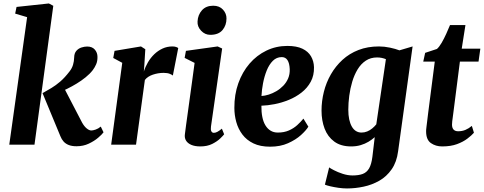

<svg xmlns="http://www.w3.org/2000/svg" viewBox="-20 -835 2792 1108"><path d="M33.5 0 136.5 -736 67.5 -756.5 75.5 -795 262 -815 287.5 -801.5 179 0ZM421.5 9Q395.5 9 377.2 2Q359 -5 347.2 -18Q335.5 -31 328.5 -49L225.5 -297.5Q252 -312.5 276.8 -327.2Q301.5 -342 327.5 -364.2Q353.5 -386.5 381.5 -423Q395.5 -441 401.5 -461.2Q407.5 -481.5 408 -503.5Q408.5 -528 420.8 -541.8Q433 -555.5 450.2 -561Q467.5 -566.5 483 -566.5Q512 -566.5 527.2 -548.8Q542.5 -531 542.5 -507Q543 -482.5 534.8 -463.8Q526.5 -445 515.5 -430.5Q498.5 -408.5 474 -388.8Q449.5 -369 422.2 -352.5Q395 -336 368.5 -323Q342 -310 320 -301L337.5 -351L454 -127Q466.5 -105 480.8 -93.5Q495 -82 507 -82Q516 -82 531.8 -87.2Q547.5 -92.5 561.5 -104.5L577.5 -71.5Q568.5 -59 546.2 -40Q524 -21 492.2 -6Q460.5 9 421.5 9Z M621.5 0 685.5 -472.5 633.5 -500.5 641 -541.5 793.5 -567 818.5 -551 813 -460 810 -422Q818.5 -449.5 833.8 -475.5Q849 -501.5 870.2 -522Q891.5 -542.5 918 -554.8Q944.5 -567 975 -567Q987 -567 996 -564Q1005 -561 1008.5 -557.5L977.5 -399Q974 -403 960.2 -408.8Q946.5 -414.5 924 -414.5Q908 -414.5 892.2 -411.8Q876.5 -409 862.2 -404.2Q848 -399.5 836 -391.8Q824 -384 816 -373.5L765 0Z M1136 10Q1105 10 1084 1Q1063 -8 1053.5 -23.8Q1044 -39.5 1047 -60.5Q1049.5 -83 1054 -114.5Q1058.5 -146 1063.8 -185.2Q1069 -224.5 1075.5 -270.2Q1082 -316 1088.8 -366.8Q1095.5 -417.5 1103 -472L1045.5 -501L1053 -541.5L1236 -567L1262 -555L1197.5 -105Q1195 -87 1199.5 -77.8Q1204 -68.5 1214 -68.5Q1223 -68.5 1233.5 -73.8Q1244 -79 1260.5 -92.5L1273.5 -60Q1268 -52.5 1250.8 -35.8Q1233.5 -19 1204.8 -4.5Q1176 10 1136 10ZM1193.5 -634Q1163 -634 1140.5 -657.8Q1118 -681.5 1120 -711.5Q1122 -749.5 1145.5 -775.8Q1169 -802 1210.5 -802Q1246.5 -802 1267 -779.2Q1287.5 -756.5 1287 -728Q1287 -689 1264 -661.5Q1241 -634 1193.5 -634Z M1759.5 -104Q1746.5 -82.5 1716.8 -55.5Q1687 -28.5 1642.2 -8.5Q1597.5 11.5 1538.5 11.5Q1482 11.5 1442.5 -7.5Q1403 -26.5 1378.8 -58.8Q1354.5 -91 1343.5 -131Q1332.5 -171 1332.5 -212Q1332 -289 1355.2 -354.2Q1378.5 -419.5 1420 -467.8Q1461.5 -516 1517.5 -543Q1573.5 -570 1638.5 -570Q1691.5 -570 1725 -554Q1758.5 -538 1774.8 -510Q1791 -482 1792 -447.5Q1793 -399.5 1773.2 -363.2Q1753.5 -327 1720.2 -301Q1687 -275 1646.5 -258.5Q1606 -242 1564.8 -234Q1523.5 -226 1488.5 -225Q1488 -189 1493.8 -160.2Q1499.5 -131.5 1511.8 -111.5Q1524 -91.5 1541.8 -80.8Q1559.5 -70 1583.5 -70Q1619.5 -70 1647.2 -82.2Q1675 -94.5 1695.5 -113.2Q1716 -132 1731 -150.5ZM1606 -505.5Q1576 -505.5 1554.5 -484Q1533 -462.5 1519.2 -428.2Q1505.5 -394 1498 -355Q1490.5 -316 1489 -281Q1508 -282 1530.5 -289Q1553 -296 1574.8 -308.8Q1596.5 -321.5 1614.5 -340Q1632.5 -358.5 1642.8 -382.5Q1653 -406.5 1652 -436Q1650.5 -470.5 1639 -488Q1627.5 -505.5 1606 -505.5Z M2277.5 37.5Q2269.5 100 2240.2 142Q2211 184 2168.8 208Q2126.5 232 2078.2 242.2Q2030 252.5 1982.5 252.5Q1959 252.5 1933.2 248.8Q1907.5 245 1886 240Q1864.5 235 1855 230.5L1879.5 131Q1885.5 136 1907 147.2Q1928.5 158.5 1957.5 168Q1986.5 177.5 2015 177.5Q2049.5 177.5 2073 168.8Q2096.5 160 2110 136.8Q2123.5 113.5 2129 70L2142.5 -43.5Q2127 -29.5 2106.8 -17.2Q2086.5 -5 2061.5 2.5Q2036.5 10 2006.5 10Q1947 10 1909 -18Q1871 -46 1853.2 -92.8Q1835.5 -139.5 1835.5 -196.5Q1835.5 -251.5 1849 -305.2Q1862.5 -359 1889.5 -406Q1916.5 -453 1956.2 -489.5Q1996 -526 2048.8 -546.5Q2101.5 -567 2167 -567Q2198 -567 2230.8 -560Q2263.5 -553 2285 -544.5L2361 -567ZM2207 -493.5Q2196.5 -498 2183.2 -500.8Q2170 -503.5 2156 -503.5Q2119 -503.5 2091 -485Q2063 -466.5 2043.8 -434.8Q2024.5 -403 2012.8 -363.8Q2001 -324.5 1995.5 -282.5Q1990 -240.5 1990 -202Q1990 -170.5 1995.2 -146.2Q2000.5 -122 2010.2 -104.8Q2020 -87.5 2034.2 -78.8Q2048.5 -70 2066 -70Q2083.5 -70 2099.2 -76.5Q2115 -83 2128.2 -94Q2141.5 -105 2151.5 -117.5Z M2596.5 -186.5Q2594.5 -170.5 2592.8 -158Q2591 -145.5 2589.8 -135.5Q2588.5 -125.5 2588.5 -116Q2588.5 -97 2597.5 -87.2Q2606.5 -77.5 2624 -77.5Q2647 -77.5 2666 -85.5Q2685 -93.5 2703 -108.5L2715 -69Q2701.5 -53.5 2677.2 -35Q2653 -16.5 2617.2 -3.2Q2581.5 10 2531.5 10Q2494.5 10 2466.8 -9.2Q2439 -28.5 2439 -77Q2439 -80 2439.2 -85.5Q2439.5 -91 2441 -102.2Q2442.5 -113.5 2444.8 -133Q2447 -152.5 2451 -184L2489 -479.5H2422.5L2433.5 -530L2501.5 -552.5Q2515 -564.5 2528.8 -588.2Q2542.5 -612 2555 -639.5Q2567.5 -667 2577 -690.5H2666L2644.5 -554H2752L2741.5 -479.5H2634Z"/></svg>

Font: Merriweather 20pt ExtraBold
Style: Italic
Weight: 800
Italic angle: -7.8°
Version: Version 2.101